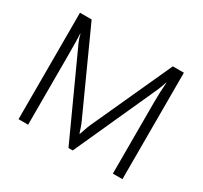

<svg xmlns="http://www.w3.org/2000/svg" viewBox="-144 -897 1155 1094"><g transform="rotate(30 433.0 -350.0)"><path d="M90.8 -700.2H167.5L406.7 -173.3Q413.1 -159.7 420.9 -137.7Q428.7 -115.7 432.6 -102.5H435.5L442.4 -122.1Q453.6 -157.2 461.4 -173.8L701.7 -700.2H774.4V0H711.4V-465.3Q711.4 -541.5 716.8 -601.1H714.8Q709 -581.1 693.4 -543L447.3 0H419.4L168.9 -548.8Q159.7 -568.8 153.3 -597.7H151.4Q153.8 -567.9 153.8 -455.1V0H90.8Z"/></g></svg>

Font: Selawik Semilight
Style: Regular
Weight: 300
Designer: Aaron Bell
Foundry: Microsoft Corporation
Version: Version 1.01